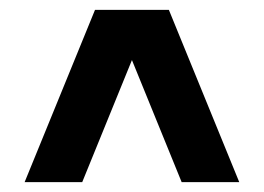

<svg xmlns="http://www.w3.org/2000/svg" viewBox="-20 -690 536 390"><path d="M323 -670 466 -320H349L248 -568L147 -320H30L173 -670Z"/></svg>

Font: Fivo Sans
Style: Regular
Weight: 700
Designer: Alexander Slobzheninov
Foundry: Alexander Slobzheninov
Version: 1.0